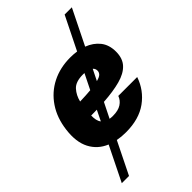

<svg xmlns="http://www.w3.org/2000/svg" viewBox="-274 -822 1120 1120"><g transform="rotate(-45 286.0 -262.0)"><path d="M32.7 204.1 138.2 -9.8Q74.2 -36.1 43.5 -95.2Q12.7 -154.3 24.4 -246.1Q35.2 -333 77.9 -396.2Q120.6 -459.5 187.5 -493.4Q254.4 -527.3 338.4 -527.3Q366.2 -527.3 391.6 -523.4L492.7 -727.5H552.2L444.8 -510.3Q493.2 -492.2 522.5 -455.6Q551.8 -418.9 551.8 -362.3Q551.8 -306.6 521.5 -274.2Q491.2 -241.7 433.6 -226.1Q376 -210.4 294.4 -205.1L248 -111.8Q259.8 -109.9 273.9 -109.9Q317.9 -109.9 343.3 -126.5Q368.7 -143.1 378.4 -170.4H534.2Q506.3 -88.4 437.3 -38.3Q368.2 11.7 260.3 11.7Q222.7 11.7 190.4 5.4L92.3 204.1ZM286.1 -309.6 333 -404.3Q327.1 -404.8 320.8 -404.8Q260.3 -404.8 233.9 -375.5Q207.5 -346.2 197.8 -304.7Q249.5 -306.2 286.1 -309.6ZM201.2 -137.2 232.9 -202.1Q210.9 -201.2 185.5 -201.2Q185.1 -181.2 188.5 -165Q191.9 -148.9 201.2 -137.2ZM384.8 -387.7 351.1 -319.8Q377.9 -326.7 387.5 -336.9Q397 -347.2 397 -360.4Q397 -377 384.8 -387.7Z"/></g></svg>

Font: Inter Display ExtraBold
Style: Italic
Weight: 800
Italic angle: -9.39999°
Designer: Rasmus Andersson
Foundry: rsms
Version: Version 4.000;git-a52131595